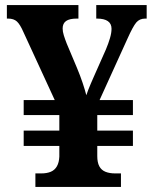

<svg xmlns="http://www.w3.org/2000/svg" viewBox="-20 -734 605 754"><path d="M119 0V-53H142Q164 -53 179.5 -59.5Q195 -66 203.5 -81Q212 -96 213 -119V-161H73V-221H213V-282H73V-341H195L72 -608Q59 -638 46.5 -649.5Q34 -661 12 -661H7V-714H288V-661H281Q253 -661 239.5 -651.5Q226 -642 226 -622Q226 -610 230.5 -595.5Q235 -581 242 -563L282 -468Q295 -437 304.5 -408.5Q314 -380 319 -360Q322 -369 326.5 -381Q331 -393 337 -406.5Q343 -420 349 -434L396 -540Q406 -564 412 -584.5Q418 -605 418 -621Q418 -641 403.5 -651Q389 -661 361 -661H358V-714H556V-661H550Q528 -661 515 -645.5Q502 -630 481 -583L371 -341H502V-282H362V-221H502V-161H362V-121Q362 -96 370 -81Q378 -66 394 -59.5Q410 -53 432 -53H455V0Z"/></svg>

Font: Noto Serif Hebrew
Style: Bold
Weight: 700
Version: Version 2.003